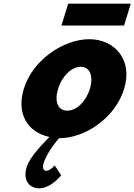

<svg xmlns="http://www.w3.org/2000/svg" viewBox="-20 -743 737 1053"><path d="M353.9 -723 317.2 -603H660.5L697.2 -723ZM298.7 -256C320.4 -327 374.3 -377 423.1 -377C471.2 -377 494.6 -327 472.9 -256C451.5 -186 399.7 -136 349.4 -136C297 -136 277.2 -186 298.7 -256ZM110.7 -256C69.3 -120.7 129 -18.3 250.9 8.2C218.9 42.2 144.3 114.7 126.5 173C99.9 260 155.8 290 193.7 290C260.8 290 315.6 218 315.6 218L279.6 164C279.6 164 255.8 194 233.2 194C220.9 194 210.6 180 218.2 155C239.6 85 304 15 304 15C449 15 612.6 -98 660.9 -256C709.8 -416 608 -528 470 -528C329.8 -528 159.6 -416 110.7 -256Z"/></svg>

Font: Hussar
Style: BdSuprConOblThree
Weight: 700
Foundry: Cannot Into Space Fonts
Version: Version 2.00